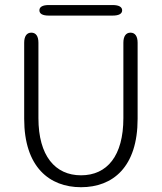

<svg xmlns="http://www.w3.org/2000/svg" viewBox="-20 -752 659 782"><path d="M140.5 -710C140.5 -696 153 -688.5 179 -688.5H438.5C464.5 -688.5 477.5 -696 477.5 -710C477.5 -723.5 464.5 -731.5 438.5 -731.5H179C153 -731.5 140.5 -723.5 140.5 -710ZM310 10.5C439.5 10.5 540.5 -71.5 540.5 -268V-578C540.5 -604.5 530 -619 511.5 -619C493 -619 482.5 -604.5 482.5 -578V-271C482.5 -117.5 416.5 -38 310 -38C204.5 -38 136.5 -117.5 136.5 -271V-578C136.5 -604.5 126.5 -619 107.5 -619C89 -619 78.5 -604.5 78.5 -578V-268C78.5 -71.5 181.5 10.5 310 10.5Z"/></svg>

Font: RTM Light Light
Style: Regular
Weight: 300
Designer: after Tyler Finck
Foundry: An Endless Supply
Version: Version 1.000;Glyphs 3.2.1 (3258)